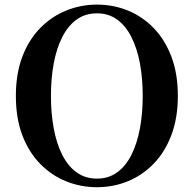

<svg xmlns="http://www.w3.org/2000/svg" viewBox="-20 -779 825 818"><path d="M392.9 18.6Q324.2 18.6 261.8 -6.5Q199.5 -31.6 151.1 -81Q102.7 -130.4 75.1 -202.8Q47.6 -275.2 47.6 -370.5Q47.6 -464.8 75.1 -537.3Q102.7 -609.9 151.1 -659.3Q199.5 -708.6 261.8 -734Q324.2 -759.4 392.9 -759.4Q462.5 -759.4 524.4 -734.3Q586.3 -709.2 634.4 -659.8Q682.6 -610.4 710.1 -537.9Q737.7 -465.3 737.7 -370.5Q737.7 -276.2 710.1 -203.4Q682.6 -130.6 634.4 -81.3Q586.3 -31.9 524.4 -6.6Q462.5 18.6 392.9 18.6ZM392.9 -18Q442.6 -18 479.3 -44.8Q515.9 -71.5 540 -119.4Q564.1 -167.3 576.1 -231.5Q588 -295.6 588 -370.5Q588 -445.3 576.1 -509.2Q564.1 -573 540 -620.8Q515.9 -668.7 479.3 -695.5Q442.6 -722.2 392.9 -722.2Q343.1 -722.2 306.2 -695.5Q269.3 -668.7 245.1 -620.8Q220.9 -573 209 -509.2Q197 -445.3 197 -370.5Q197 -295.6 209 -231.5Q220.9 -167.3 245.1 -119.4Q269.3 -71.5 306.2 -44.8Q343.1 -18 392.9 -18Z"/></svg>

Font: Noto Serif HK
Style: Regular
Weight: 200
Designer: Ryoko NISHIZUKA 西塚涼子 (kana & ideographs); Frank Grießhammer (Latin, Greek & Cyrillic); Wenlong ZHANG 张文龙 (bopomofo); San
Foundry: Adobe
Version: Version 2.001;hotconv 1.1.0;makeotfexe 2.6.0